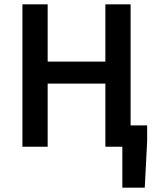

<svg xmlns="http://www.w3.org/2000/svg" viewBox="-20 -674 715 882"><path d="M83 -654V0H199V-290H464V0H542V188H645L656 -26V-98H580V-654H464V-391H199V-654Z"/></svg>

Font: DAIFUKU Sans Semibold
Style: Regular
Weight: 600
Designer: Original font ‘Source Sans 3’ : Paul D. Hunt
Foundry: Daifuku
Version: Version 1.000